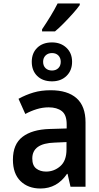

<svg xmlns="http://www.w3.org/2000/svg" viewBox="-20 -1070 570 1100"><path d="M212 10Q141 10 97.5 -32.5Q54 -75 54 -155Q54 -244 109 -286Q164 -328 263 -331L362 -334V-358Q362 -412 334 -433.5Q306 -455 259 -455Q224 -455 190 -444.5Q156 -434 125 -417L86 -504Q128 -527 172 -540Q216 -553 270 -553Q367 -553 418.5 -507.5Q470 -462 470 -369V0H384L367 -74H364Q307 10 212 10ZM244 -87Q290 -87 325.5 -118Q361 -149 361 -214V-256L293 -253Q165 -249 165 -162Q165 -122 187.5 -104.5Q210 -87 244 -87ZM278 -604Q225 -604 193.5 -634.5Q162 -665 162 -716Q162 -766 193.5 -796.5Q225 -827 278 -827Q328 -827 360.5 -796.5Q393 -766 393 -716Q393 -666 361 -635Q329 -604 278 -604ZM278 -666Q300 -666 314 -679.5Q328 -693 328 -716Q328 -738 314.5 -752Q301 -766 278 -766Q255 -766 241 -752Q227 -738 227 -716Q227 -693 241 -679.5Q255 -666 278 -666ZM221 -902Q246 -939 269.5 -977.5Q293 -1016 310 -1050H437V-1041Q423 -1021 398 -993Q373 -965 345.5 -937Q318 -909 295 -890H221Z"/></svg>

Font: Noto Sans Mono Condensed SemiBold
Style: Regular
Weight: 600
Width: 3
Designer: Monotype Design Team
Foundry: Monotype Imaging Inc.
Version: Version 2.014